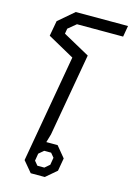

<svg xmlns="http://www.w3.org/2000/svg" viewBox="-137 -1001 737 1069"><g transform="rotate(15 231.5 -466.0)"><path d="M100 -62 209 -682 56 -767 72 -855 162 -932H463L452 -868H186L140 -830L135 -800L289 -715L205 -238L191 -190H256L308 -127L295 -53L233 0H152ZM217 -50 245 -74 252 -116 232 -140H192L164 -116L157 -74L177 -50Z"/></g></svg>

Font: Chakra Petch
Style: Italic
Weight: 400
Italic angle: -10°
Designer: Katatrad Aksorn Co.,Ltd.
Foundry: Cadson Demak Co.,Ltd.
Version: Version 1.000; ttfautohint (v1.6)